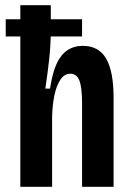

<svg xmlns="http://www.w3.org/2000/svg" viewBox="-20 -717 503 737"><path d="M2 -643H295V-577H2ZM58 0V-330V-697H175V-597Q175 -575 173.5 -547.5Q172 -520 169 -491.5Q166 -463 162 -433.5Q158 -404 154 -377H172Q181 -436 197 -471.5Q213 -507 238.5 -524Q264 -541 298 -541Q359 -541 387.5 -492Q416 -443 416 -341V0H295V-320Q295 -380 285 -407Q275 -434 250 -434Q227 -434 211.5 -410.5Q196 -387 188.5 -349.5Q181 -312 180 -267V0Z"/></svg>

Font: Bricolage Grotesque 24pt Condensed SemiBold
Style: Regular
Weight: 600
Width: 3
Designer: Mathieu Triay
Foundry: Atelier Triay
Version: Version 1.001;gftools[0.9.33.dev8+g029e19f]